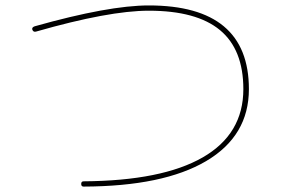

<svg xmlns="http://www.w3.org/2000/svg" viewBox="-20 -690 1040 710"><path d="M113.3 -573.2Q103.5 -570.3 99.6 -580.1Q96.7 -588.9 108.4 -592.8Q381.8 -669.9 530.3 -669.9Q900.4 -669.9 900.4 -360.4Q900.4 -187.5 742.2 -94.2Q584 -1 289.1 0Q280.3 0 280.3 -9.8Q280.3 -19.5 289.1 -19.5Q579.1 -21.5 729.5 -107.9Q879.9 -194.3 879.9 -360.4Q879.9 -506.8 793.5 -578.6Q707 -650.4 530.3 -650.4Q382.8 -650.4 113.3 -573.2Z"/></svg>

Font: Rounded Mgen+ 1m thin
Style: Regular
Weight: 100
Designer: [Source Han Sans]
Ryoko NISHIZUKA  (kana & ideographs); Paul D. Hunt (Latin, Greek & Cyrillic); Wenlong ZHANG  (bopomofo
Version: Version 1.059.20150602